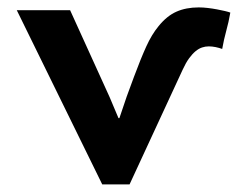

<svg xmlns="http://www.w3.org/2000/svg" viewBox="-20 -484 645 508"><path d="M322.8 3.9H250.5L24.4 -457H165.5L270 -227.1L293.5 -171.4H295.9L315.4 -229L334.5 -280.8Q352.5 -329.1 366.9 -360.8Q381.3 -392.6 399.4 -414.6Q421.4 -441.9 446.8 -453.1Q472.2 -464.4 505.9 -464.4Q517.6 -464.4 530 -462.9Q542.5 -461.4 554.2 -459.2Q565.9 -457 575.2 -454.8Q584.5 -452.6 589.4 -450.7Q585 -425.3 578.6 -402.3Q572.3 -379.4 567.9 -354.5Q560.1 -357.4 550.5 -359.4Q541 -361.3 532.2 -361.3Q523.4 -361.3 514.6 -358.4Q505.9 -355.5 497.3 -348.4Q488.8 -341.3 480.2 -329.6Q471.7 -317.9 463.4 -299.8Z"/></svg>

Font: PT Astra Sans
Style: Bold
Weight: 700
Designer: A.Korolkova, I. Chaeva
Foundry: ParaType Ltd
Version: Version 1.001; ttfautohint (v1.6)